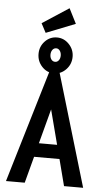

<svg xmlns="http://www.w3.org/2000/svg" viewBox="-64 -1021 577 1061"><g transform="rotate(5 225.0 -491.0)"><path d="M333 0 295 -147H154L115 0H11L199 -629H252L439 0ZM225 -416 174 -224H275ZM223 -616Q184 -616 156.5 -645.5Q129 -675 129 -716Q129 -757 156.5 -786Q184 -815 223 -815Q262 -815 290 -785.5Q318 -756 318 -716Q318 -675 290 -645.5Q262 -616 223 -616ZM224 -680Q236 -680 244 -690.5Q252 -701 252 -717Q252 -733 244 -744Q236 -755 224 -755Q211 -755 203 -744Q195 -733 195 -717Q195 -701 203 -690.5Q211 -680 224 -680ZM158 -835 131 -886 278 -982 320 -899Z"/></g></svg>

Font: Inconsolata SemiCondensed Bold
Style: Regular
Weight: 700
Width: 4
Monospace: yes
Designer: Raph Levien, Cyreal, Brenton Simpson
Foundry: Raph Levien, Cyreal, Google
Version: Version 3.001; ttfautohint (v1.8.2.53-6de2)